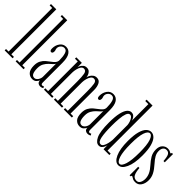

<svg xmlns="http://www.w3.org/2000/svg" viewBox="35 -1469 2198 2198"><g transform="rotate(45 1134.0 -369.5)"><path d="M25 0V-22H66.5V-728H25V-750H110.5V-22H153V0Z M202.5 0V-22H244V-728H202.5V-750H288V-22H330.5V0Z M479 10Q438.5 10 411.2 -19.5Q384 -49 384 -114.5Q384 -161 400.8 -192Q417.5 -223 442 -244.2Q466.5 -265.5 491 -282.8Q515.5 -300 532 -319Q548.5 -338 548.5 -364Q548.5 -423 536.2 -463.2Q524 -503.5 490 -503.5Q464.5 -503.5 446.5 -484Q428.5 -464.5 428.5 -441Q428.5 -425 432.8 -416.2Q437 -407.5 437 -393.5Q437 -380 431.8 -370.8Q426.5 -361.5 414.5 -361.5Q392.5 -361.5 392.5 -400Q392.5 -451 420 -489Q447.5 -527 494 -527Q540.5 -527 567 -488Q593.5 -449 593.5 -366V-50.5Q593.5 -32 599 -25.5Q604.5 -19 613 -19Q619.5 -19 625 -21.8Q630.5 -24.5 633 -27L644.5 -8Q639 -3 627.5 1Q616 5 602 5Q582.5 5 568.5 -6.2Q554.5 -17.5 553.5 -43.5Q548.5 -28 530.5 -9Q512.5 10 479 10ZM487 -16Q505.5 -16 519.5 -29.5Q533.5 -43 541 -61.2Q548.5 -79.5 548.5 -94V-312Q547.5 -298 529.8 -282.5Q512 -267 489.5 -246Q467 -225 450 -194.8Q433 -164.5 433 -120.5Q433 -70.5 445.5 -43.2Q458 -16 487 -16Z M661 0V-22H706.5V-501.5H661V-523.5H751V-451.5Q753 -463.5 762 -481Q771 -498.5 788 -512.2Q805 -526 830.5 -526Q858 -526 874 -511Q890 -496 897.2 -476.2Q904.5 -456.5 905 -442.5Q908 -460 919 -479.2Q930 -498.5 948.5 -512.2Q967 -526 992.5 -526Q1034.5 -526 1052.2 -489.8Q1070 -453.5 1070 -402.5V-22H1112.5V0H982V-22H1025V-341Q1025 -411.5 1018 -453Q1011 -494.5 977 -494.5Q955.5 -494.5 940.5 -474.5Q925.5 -454.5 917.8 -425Q910 -395.5 909.5 -368.5V-22H952.5V0H822.5V-22H864.5V-341Q864.5 -411.5 857 -453Q849.5 -494.5 815 -494.5Q793.5 -494.5 779.5 -474Q765.5 -453.5 758.8 -424Q752 -394.5 751.5 -368V-22H793.5V0Z M1245.5 10Q1205 10 1177.8 -19.5Q1150.5 -49 1150.5 -114.5Q1150.5 -161 1167.2 -192Q1184 -223 1208.5 -244.2Q1233 -265.5 1257.5 -282.8Q1282 -300 1298.5 -319Q1315 -338 1315 -364Q1315 -423 1302.8 -463.2Q1290.5 -503.5 1256.5 -503.5Q1231 -503.5 1213 -484Q1195 -464.5 1195 -441Q1195 -425 1199.2 -416.2Q1203.5 -407.5 1203.5 -393.5Q1203.5 -380 1198.2 -370.8Q1193 -361.5 1181 -361.5Q1159 -361.5 1159 -400Q1159 -451 1186.5 -489Q1214 -527 1260.5 -527Q1307 -527 1333.5 -488Q1360 -449 1360 -366V-50.5Q1360 -32 1365.5 -25.5Q1371 -19 1379.5 -19Q1386 -19 1391.5 -21.8Q1397 -24.5 1399.5 -27L1411 -8Q1405.5 -3 1394 1Q1382.5 5 1368.5 5Q1349 5 1335 -6.2Q1321 -17.5 1320 -43.5Q1315 -28 1297 -9Q1279 10 1245.5 10ZM1253.5 -16Q1272 -16 1286 -29.5Q1300 -43 1307.5 -61.2Q1315 -79.5 1315 -94V-312Q1314 -298 1296.2 -282.5Q1278.5 -267 1256 -246Q1233.5 -225 1216.5 -194.8Q1199.5 -164.5 1199.5 -120.5Q1199.5 -70.5 1212 -43.2Q1224.5 -16 1253.5 -16Z M1557 10Q1512.5 10 1482.8 -52Q1453 -114 1453 -259Q1453 -356 1466.8 -414.8Q1480.5 -473.5 1503.5 -499.8Q1526.5 -526 1554 -526Q1576.5 -526 1591 -514.2Q1605.5 -502.5 1613.2 -487Q1621 -471.5 1623.5 -459.5V-728H1573V-750H1669V-22H1719.5V0H1625.5L1624.5 -66Q1623 -52.5 1615.2 -34.8Q1607.5 -17 1593.2 -3.5Q1579 10 1557 10ZM1562.5 -16Q1581.5 -16 1594.2 -37Q1607 -58 1614.2 -88.8Q1621.5 -119.5 1623.5 -149.5V-391Q1621 -414.5 1612.8 -438.5Q1604.5 -462.5 1591 -479Q1577.5 -495.5 1560.5 -495.5Q1536 -495.5 1523 -460.8Q1510 -426 1505.5 -371Q1501 -316 1501 -256.5Q1501 -146.5 1513.5 -81.2Q1526 -16 1562.5 -16Z M1873.5 11Q1821.5 11 1788.2 -62Q1755 -135 1755 -263.5Q1755 -357.5 1771 -415.5Q1787 -473.5 1814 -500.2Q1841 -527 1873.5 -527Q1905.5 -527 1932.5 -500.2Q1959.5 -473.5 1975.8 -415.5Q1992 -357.5 1992 -263.5Q1992 -135 1958.2 -62Q1924.5 11 1873.5 11ZM1873.5 -10.5Q1904 -10.5 1924.2 -74Q1944.5 -137.5 1944.5 -263.5Q1944.5 -387.5 1924.2 -446.5Q1904 -505.5 1873.5 -505.5Q1842 -505.5 1821.8 -446.5Q1801.5 -387.5 1801.5 -263.5Q1801.5 -137.5 1821.8 -74Q1842 -10.5 1873.5 -10.5Z M2147.5 11Q2124.5 11 2110.5 4.8Q2096.5 -1.5 2088 -7.8Q2079.5 -14 2073.5 -14Q2065.5 -14 2064.5 0H2047.5V-138.5H2068Q2072.5 -76 2089.2 -43.5Q2106 -11 2146.5 -11Q2168 -11 2180.8 -24.2Q2193.5 -37.5 2199 -57.5Q2204.5 -77.5 2204.5 -97Q2204.5 -136 2187.8 -172.8Q2171 -209.5 2133 -251Q2099 -288 2075 -328.2Q2051 -368.5 2051 -422.5Q2051 -472.5 2078 -499.8Q2105 -527 2141.5 -527Q2168 -527 2181.2 -518.2Q2194.5 -509.5 2201.5 -509.5Q2207.5 -509.5 2208.5 -523.5H2227V-389.5H2206.5Q2202 -456.5 2187.5 -480.8Q2173 -505 2142.5 -505Q2116 -505 2101 -485.8Q2086 -466.5 2086 -432Q2086 -396.5 2104 -364.5Q2122 -332.5 2156 -295Q2199.5 -246.5 2221.2 -204.8Q2243 -163 2243 -115.5Q2243 -61.5 2218 -25.2Q2193 11 2147.5 11Z"/></g></svg>

Font: Imbue 50pt ExtraLight
Style: Regular
Weight: 200
Designer: Tyler Finck
Foundry: Etcetera Type Company
Version: Version 1.102; ttfautohint (v1.8.3)